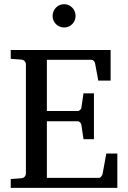

<svg xmlns="http://www.w3.org/2000/svg" viewBox="-20 -914 623 934"><path d="M32.2 0V-43L84 -46.9Q94.7 -47.9 100.3 -54.7Q106 -61.5 106 -68.8V-602.1Q106 -609.4 100.3 -616.2Q94.7 -623 84 -624L32.2 -627.9V-670.9H518.1V-522H458L442.9 -604Q441.9 -611.3 436.8 -617.2Q431.6 -623 424.8 -623H208V-374H357.9Q364.7 -374 370.4 -379.9Q376 -385.7 376 -391.1L386.2 -460H437V-236.8H386.2L376 -306.2Q376 -311.5 370.1 -317.9Q364.3 -324.2 357.9 -324.2H208V-48.8H460.9Q467.3 -48.8 472.7 -55.7Q478 -62.5 479 -67.9L497.1 -167H550.8V0ZM347.7 -836.4Q347.7 -824.7 343.3 -814.5Q338.9 -804.2 331.3 -796.6Q323.7 -789.1 313.7 -784.7Q303.7 -780.3 292 -780.3Q280.3 -780.3 270 -784.7Q259.8 -789.1 252.2 -796.6Q244.6 -804.2 240.2 -814.5Q235.8 -824.7 235.8 -836.4Q235.8 -848.1 240.2 -858.6Q244.6 -869.1 252.2 -877Q259.8 -884.8 270 -889.2Q280.3 -893.6 292 -893.6Q303.7 -893.6 313.7 -889.2Q323.7 -884.8 331.3 -877Q338.9 -869.1 343.3 -858.6Q347.7 -848.1 347.7 -836.4Z"/></svg>

Font: Charis SIL Eur
Style: Regular
Weight: 400
Foundry: SIL International
Version: Version 5.000